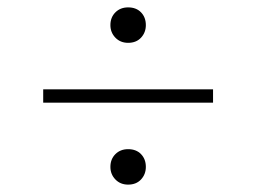

<svg xmlns="http://www.w3.org/2000/svg" viewBox="-20 -625 694 520"><path d="M327 -509Q306 -509 292.5 -523Q279 -537 279 -557Q279 -578 292.5 -591.5Q306 -605 327 -605Q349 -605 362 -591.5Q375 -578 375 -557Q375 -537 362 -523Q349 -509 327 -509ZM327 -125Q306 -125 292.5 -139Q279 -153 279 -173Q279 -194 292.5 -207.5Q306 -221 327 -221Q349 -221 362 -207.5Q375 -194 375 -173Q375 -153 362 -139Q349 -125 327 -125ZM97 -347V-383H557V-347Z"/></svg>

Font: Savate ExtraLight
Style: Regular
Weight: 200
Designer: Max Esnée
Foundry: Plomb Type
Version: Version 2.000